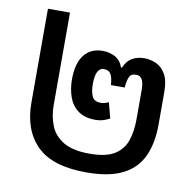

<svg xmlns="http://www.w3.org/2000/svg" viewBox="-70 -656 753 738"><g transform="rotate(10 306.5 -287.0)"><path d="M313 10Q180 10 119.5 -50.5Q59 -111 59 -218V-584H145V-223Q145 -180 159.5 -143.5Q174 -107 210.5 -85Q247 -63 313 -63Q379 -63 412 -85Q445 -107 456.5 -143.5Q468 -180 468 -224V-338Q468 -368 460 -380.5Q452 -393 437 -393Q417 -393 410.5 -378Q404 -363 402 -337H348Q347 -364 339 -378.5Q331 -393 311 -393Q279 -393 279 -328Q279 -301 287 -282Q295 -263 322 -263Q336 -263 352 -271L368 -210Q355 -203 342 -199Q329 -195 313 -195Q270 -195 244.5 -214Q219 -233 208 -264.5Q197 -296 197 -333Q197 -395 222.5 -428Q248 -461 295 -461Q321 -461 343 -449.5Q365 -438 375 -410H378Q390 -438 410.5 -449.5Q431 -461 457 -461Q481 -461 503.5 -451Q526 -441 540.5 -416Q555 -391 555 -346V-218Q555 -147 531.5 -95.5Q508 -44 455 -17Q402 10 313 10Z"/></g></svg>

Font: TSCustom
Style: Regular
Weight: 400
Designer: Monotype Design Team
Foundry: Monotype Imaging Inc.
Version: Version 2.004; ttfautohint (v1.8.3) -l 8 -r 50 -G 200 -x 14 